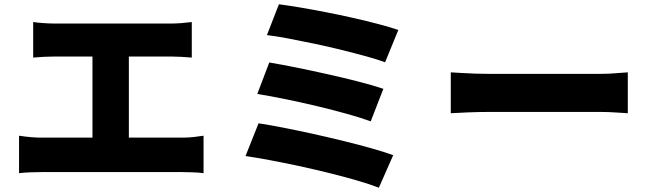

<svg xmlns="http://www.w3.org/2000/svg" viewBox="-20 -818 3040 897"><path d="M135 -715Q155 -712 184 -710Q213 -708 236 -708H778Q801 -708 827 -710Q853 -712 876 -715V-549Q852 -551 826 -552.5Q800 -554 778 -554H236Q213 -554 184 -552.5Q155 -551 135 -549ZM412 -83V-623H582V-83ZM69 -184Q94 -180 121.5 -177.5Q149 -175 173 -175H832Q861 -175 886.5 -178Q912 -181 931 -184V-9Q909 -12 880 -13Q851 -14 832 -14H173Q150 -14 122.5 -13Q95 -12 69 -9Z M1283 -798Q1323 -793 1379.5 -783.5Q1436 -774 1500.5 -761.5Q1565 -749 1629 -734.5Q1693 -720 1748 -705.5Q1803 -691 1841 -678L1779 -527Q1745 -540 1692 -554.5Q1639 -569 1576.5 -584.5Q1514 -600 1450 -613.5Q1386 -627 1328 -638Q1270 -649 1227 -654ZM1238 -526Q1293 -517 1364.5 -502.5Q1436 -488 1512 -471Q1588 -454 1656 -436.5Q1724 -419 1771 -403L1712 -251Q1669 -267 1603 -285.5Q1537 -304 1461.5 -322Q1386 -340 1312.5 -355Q1239 -370 1182 -379ZM1188 -242Q1240 -234 1306.5 -221Q1373 -208 1445 -192Q1517 -176 1586.5 -159Q1656 -142 1716 -125Q1776 -108 1817 -93L1750 59Q1709 43 1649 25.5Q1589 8 1518.5 -9.5Q1448 -27 1376 -42.5Q1304 -58 1239.5 -70Q1175 -82 1127 -89Z M2086 -480Q2106 -479 2137.5 -477Q2169 -475 2202 -474Q2235 -473 2259 -473Q2290 -473 2328.5 -473Q2367 -473 2410 -473Q2453 -473 2497.5 -473Q2542 -473 2585 -473Q2628 -473 2667 -473Q2706 -473 2737.5 -473Q2769 -473 2790 -473Q2824 -473 2857.5 -476Q2891 -479 2913 -480V-289Q2894 -290 2857.5 -292.5Q2821 -295 2790 -295Q2769 -295 2737 -295Q2705 -295 2666 -295Q2627 -295 2584 -295Q2541 -295 2496.5 -295Q2452 -295 2409 -295Q2366 -295 2327.5 -295Q2289 -295 2259 -295Q2216 -295 2166.5 -293Q2117 -291 2086 -289Z"/></svg>

Font: Noto Sans JP Thin Black
Style: Regular
Weight: 900
Version: Version 2.004-H2;hotconv 1.0.118;makeotfexe 2.5.65603